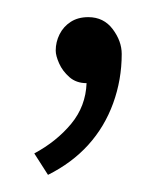

<svg xmlns="http://www.w3.org/2000/svg" viewBox="-20 -722 192 224"><path d="M83 -702Q71 -702 62.5 -696.5Q54 -691 49.5 -682Q45 -673 45 -663Q45 -657 49 -648Q53 -639 61 -632Q69 -625 81 -625Q80 -598 63 -577.5Q46 -557 20 -543L36 -518Q64 -532 83 -553Q102 -574 112 -601.5Q122 -629 122 -659Q122 -674 111.5 -688Q101 -702 83 -702Z"/></svg>

Font: Catamaran Thin Thin
Style: Regular
Weight: 250
Version: Version 2.000